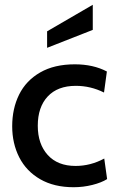

<svg xmlns="http://www.w3.org/2000/svg" viewBox="-20 -773 494 803"><path d="M31 -245Q31 -319 60 -377.5Q89 -436 148 -470Q207 -504 293 -504Q370 -504 427 -474L415 -386Q359 -414 297 -414Q221 -414 179.5 -369.5Q138 -325 138 -247Q138 -171 179.5 -125Q221 -79 296 -79Q359 -79 416 -110L428 -24Q404 -9 366 0.5Q328 10 288 10Q206 10 148 -23.5Q90 -57 60.5 -115Q31 -173 31 -245ZM177 -642 368 -753V-648L177 -573Z"/></svg>

Font: Cabin Medium
Style: Regular
Weight: 500
Designer: Pablo Impallari
Foundry: Pablo Impallari. http://www.impallari.com Igino Marini. http://www.ikern.com
Version: Version 2.001